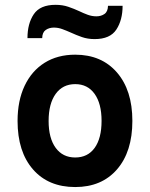

<svg xmlns="http://www.w3.org/2000/svg" viewBox="-20 -744 606 776"><path d="M284 12Q175.5 12 113.2 -59.5Q51 -131 51 -255Q51 -337 79.5 -397.2Q108 -457.5 160.2 -490.2Q212.5 -523 284 -523Q390.5 -523 452.8 -451Q515 -379 515 -255.5Q515 -131 453 -59.5Q391 12 284 12ZM284 -107.5Q334.5 -107.5 362.5 -146.2Q390.5 -185 390.5 -255.5Q390.5 -325.5 362.2 -364.8Q334 -404 284 -404Q233.5 -404 205 -364.5Q176.5 -325 176.5 -255Q176.5 -185.5 205 -146.5Q233.5 -107.5 284 -107.5ZM362.5 -586Q334.5 -586 311 -594.2Q287.5 -602.5 267 -612Q249 -620 232.2 -626.2Q215.5 -632.5 197.5 -632.5Q179 -632.5 165 -623Q151 -613.5 150.5 -590H91Q91 -648.5 116.5 -686.5Q142 -724.5 204.5 -724.5Q233 -724.5 256.2 -716.5Q279.5 -708.5 300 -699Q317.5 -690.5 334.8 -684.2Q352 -678 369.5 -678Q388.5 -678 402.2 -687.5Q416 -697 416.5 -720.5H475.5Q475.5 -663 450.2 -624.5Q425 -586 362.5 -586Z"/></svg>

Font: Overpass
Style: Bold
Weight: 700
Designer: Delve Withrington, Dave Bailey, Thomas Jockin
Foundry: Delve Fonts LLC
Version: Version 4.000; ttfautohint (v1.8.3)